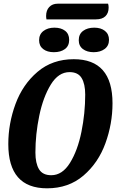

<svg xmlns="http://www.w3.org/2000/svg" viewBox="-20 -1001 655 1041"><path d="M590 -441Q590 -330 551.5 -224Q513 -118 432.5 -49Q352 20 235 20Q25 20 25 -220Q25 -331 64 -437Q103 -543 183.5 -611.5Q264 -680 380 -680Q590 -680 590 -441ZM172 -174Q172 -116 191.5 -83.5Q211 -51 258 -51Q318 -51 359.5 -118Q401 -185 421.5 -286Q442 -387 442 -488Q442 -546 422.5 -578Q403 -610 357 -610Q297 -610 255.5 -542.5Q214 -475 193 -374Q172 -273 172 -174ZM569 -960Q569 -930 551.5 -913Q534 -896 500 -896H232Q230 -906 230 -914Q230 -945 247 -963Q264 -981 293 -981H566Q569 -972 569 -960ZM355 -785Q355 -752 332 -735Q309 -718 272 -718Q236 -718 214 -735Q192 -752 192 -783Q192 -815 215.5 -833Q239 -851 275 -851Q311 -851 333 -834Q355 -817 355 -785ZM571 -785Q571 -753 547.5 -735.5Q524 -718 488 -718Q452 -718 429.5 -735Q407 -752 407 -783Q407 -816 430.5 -833.5Q454 -851 491 -851Q527 -851 549 -833.5Q571 -816 571 -785Z"/></svg>

Font: Sansita Medium Italic
Style: Regular
Weight: 500
Italic angle: -11°
Designer: Pablo Cosgaya
Foundry: Omnibus-Type
Version: Version 1.006